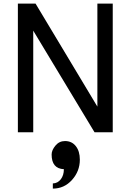

<svg xmlns="http://www.w3.org/2000/svg" viewBox="-20 -748 744 1086"><path d="M81.1 0ZM617.7 0H514.6L168 -574.7V0H81.1V-727.5H181.2L530.8 -145V-727.5H617.7ZM347.7 49.8Q386.2 49.8 408.9 78.6Q431.6 107.4 431.6 155.3Q431.6 220.2 387.5 269.5Q343.3 318.8 278.8 318.8V289.6Q306.6 288.6 324 265.9Q341.3 243.2 341.3 209Q272 205.6 272 126Q272 101.6 293.5 75.7Q314.9 49.8 347.7 49.8Z"/></svg>

Font: Coda
Style: Regular
Weight: 400
Designer: vernon adams
Foundry: vernon adams
Version: Version 2.000; ttfautohint (v0.8) -r 50 -G 200 -x